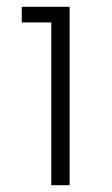

<svg xmlns="http://www.w3.org/2000/svg" viewBox="-20 -545 329 565"><path d="M131 -479H44V-525H185V0H131Z"/></svg>

Font: Sora-SIA ExtraLight
Style: Regular
Weight: 200
Designer: Jonathan Barnbrook, Julián Moncada
Foundry: Barnbrook Fonts
Version: Version 2.000